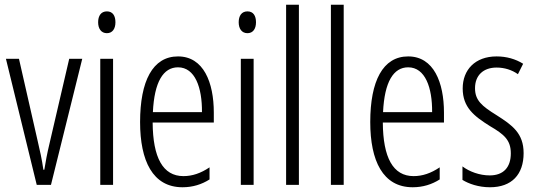

<svg xmlns="http://www.w3.org/2000/svg" viewBox="-20 -780 2262 810"><path d="M135 0H195L327 -532H272L189 -175C179 -134 172 -96 167 -64H163C157 -107 148 -147 139 -185L60 -532H5Z M431 -732C406 -732 394 -713 394 -686C394 -659 407 -640 431 -640C454 -640 467 -658 467 -686C467 -713 456 -732 431 -732ZM457 -532H403V0H457Z M731 -542C624 -542 571 -438 571 -265C571 -102 624 10 750 10C793 10 831 -2 864 -23V-74C827 -49 791 -37 754 -37C667 -37 625 -115 624 -263H882V-305C882 -432 839 -542 731 -542ZM731 -496C803 -496 833 -410 832 -307H625C631 -435 669 -496 731 -496Z M1024 -732C999 -732 987 -713 987 -686C987 -659 1000 -640 1024 -640C1047 -640 1060 -658 1060 -686C1060 -713 1049 -732 1024 -732ZM1050 -532H996V0H1050Z M1241 0V-760H1187V0Z M1430 0V-760H1376V0Z M1702 -542C1595 -542 1542 -438 1542 -265C1542 -102 1595 10 1721 10C1764 10 1802 -2 1835 -23V-74C1798 -49 1762 -37 1725 -37C1638 -37 1596 -115 1595 -263H1853V-305C1853 -432 1810 -542 1702 -542ZM1702 -496C1774 -496 1804 -410 1803 -307H1596C1602 -435 1640 -496 1702 -496Z M2189 -134C2189 -218 2141 -252 2075 -294C2012 -333 1984 -357 1984 -408C1984 -463 2020 -495 2075 -495C2108 -495 2140 -485 2165 -467L2187 -511C2155 -531 2117 -542 2075 -542C1984 -542 1932 -485 1932 -407C1932 -327 1980 -290 2047 -248C2107 -213 2135 -189 2135 -133C2135 -74 2104 -40 2046 -40C2003 -40 1960 -56 1931 -78V-21C1957 -5 1998 10 2047 10C2139 10 2189 -44 2189 -134Z"/></svg>

Font: Noto Sans Devanagari UI ExtraCondensed Light
Style: Regular
Weight: 300
Width: 2
Designer: Jelle Bosma - Monotype Design Team
Foundry: Monotype Imaging Inc.
Version: Version 2.004